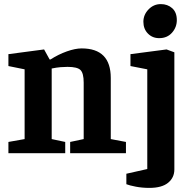

<svg xmlns="http://www.w3.org/2000/svg" viewBox="-20 -747 937 936"><path d="M21 0V-55L100 -69V-409L21 -425V-483L195 -506L222 -457H226Q265 -482 306 -496.5Q347 -511 378 -511Q449 -511 484.5 -475Q520 -439 520 -367V-69L594 -55V0H322V-55L388 -69V-344Q388 -390 372.5 -405.5Q357 -421 309 -421Q293 -421 274.5 -419.5Q256 -418 232 -413V-69L298 -55V0ZM708 169Q673 169 642 163Q611 157 596 151V100L698 77V-409L616 -425V-483L792 -506L830 -492V79Q830 119 799.5 144Q769 169 708 169ZM756 -561Q723 -561 701 -583.5Q679 -606 679 -641Q679 -675 704 -701Q729 -727 764 -727Q797 -727 819.5 -707Q842 -687 842 -649Q842 -614 818.5 -587.5Q795 -561 756 -561Z"/></svg>

Font: Faustina
Style: Bold
Weight: 700
Designer: Alfonso Garcia
Foundry: http://www.omnibus-type.com
Version: Version 1.200